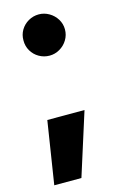

<svg xmlns="http://www.w3.org/2000/svg" viewBox="-116 -587 533 847"><g transform="rotate(-15 150.5 -163.0)"><path d="M146.5 210H22.5L67.4 -76.2H237.3ZM56.6 -442.4Q56.2 -467.8 68.8 -489.3Q81.5 -510.7 103.5 -523.4Q125.5 -536.1 151.4 -536.1Q175.8 -536.1 197.8 -523.4Q219.7 -510.7 232.9 -489.3Q246.1 -467.8 246.1 -442.4Q246.1 -416.5 232.9 -394.8Q219.7 -373 197.8 -360.4Q175.8 -347.7 151.4 -347.7Q125.5 -347.7 103.5 -360.4Q81.5 -373 68.8 -394.8Q56.2 -416.5 56.6 -442.4Z"/></g></svg>

Font: Pretendard JP Black
Style: Regular
Weight: 900
Designer: Base glyphs from Inter by Rasmus Andersson; Hangeul glyphs from Noto Sans CJK(Source Han Sans) by Jang Soo-young and Kan
Foundry: Kil Hyung-jin
Version: Version 1.309